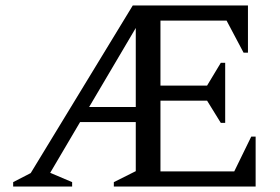

<svg xmlns="http://www.w3.org/2000/svg" viewBox="-20 -680 1022 700"><path d="M464 -660H884V-488H868L806 -605H565V-368H735L785 -451H801V-232H785L735 -313H565V-55H834L896 -182H912V0H395V-16L475 -56V-235H272L163 -50L243 -16V0H28V-16L92 -49ZM305 -290H475V-578Z"/></svg>

Font: Spectral
Style: Regular
Weight: 400
Designer: Jean-Baptiste Levee
Foundry: Production Type
Version: Version 2.001